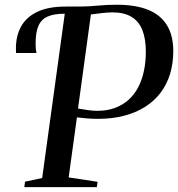

<svg xmlns="http://www.w3.org/2000/svg" viewBox="-20 -770 733 790"><path d="M80 0 83 -22.5 153.5 -37.5 246.5 -713.5 238 -727.5 250.5 -743H304Q344 -743 381.2 -746.8Q418.5 -750.5 461 -750.5Q537.5 -750.5 589 -729.8Q640.5 -709 666.5 -667Q692.5 -625 693 -561.5Q693 -509.5 679.8 -466Q666.5 -422.5 640.5 -388.2Q614.5 -354 576.8 -330.2Q539 -306.5 490.8 -293.8Q442.5 -281 384 -281Q360 -281 337.8 -282.8Q315.5 -284.5 296.5 -287L262.5 -40L381.5 -22L378.5 0ZM380.5 -314Q421 -314 453.2 -326Q485.5 -338 509.2 -359.5Q533 -381 548.8 -411.2Q564.5 -441.5 572.2 -478.2Q580 -515 580 -557Q580 -611 565.5 -647Q551 -683 520.2 -701.2Q489.5 -719.5 441 -719Q424 -719 399.5 -716.2Q375 -713.5 354 -710.5L301 -323.5Q320 -320 341.5 -317Q363 -314 380.5 -314ZM46 -552Q46 -556 45.8 -560.5Q45.5 -565 45.5 -571Q45.5 -622 66.5 -660.5Q87.5 -699 132.8 -721Q178 -743 250.5 -743L246 -713.5Q202.5 -713.5 176.2 -702Q150 -690.5 138.2 -663.8Q126.5 -637 126.5 -591Q126.5 -579.5 127.2 -570.5Q128 -561.5 130 -552Z"/></svg>

Font: Merriweather 120pt
Style: Italic
Weight: 400
Italic angle: -7.8°
Version: Version 2.101